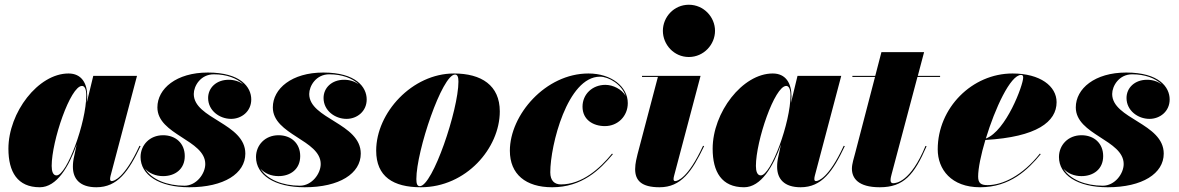

<svg xmlns="http://www.w3.org/2000/svg" viewBox="-20 -780 4974 810"><path d="M348 -374C348 -429 324 -470 269 -470C141 -470 15.5 -305.5 15.5 -152.5C15.5 -55 53.5 10 148 10C219.5 10 271 -77.5 303.5 -170.5L290.5 -110C289.5 -103 287.5 -92.5 287.5 -76.5C287.5 -25.5 317 10 386.5 10C476.5 10 522.5 -57 573 -163.5L568.5 -165C505 -27 460 -16 451.5 -16C447 -16 444.5 -19 444.5 -24C444.5 -28.5 445 -33 446.5 -38.5L558 -460H373.5L346 -346.5C347 -358 348 -367.5 348 -374ZM344 -378C344 -263.5 262 -40 218.5 -40C203.5 -40 198 -57.5 198 -80C198 -185 277 -417.5 326 -417.5C336.5 -417.5 344 -405 344 -378Z M1015 -132C1015 -260 797.5 -278.5 797.5 -383.5C797.5 -417 826 -466.5 882 -466.5C936.5 -466.5 979.5 -450 1006 -424.5C989.5 -436.5 968 -443.5 945 -443.5C892.5 -443.5 858 -409.5 858 -366.5C858 -314 905.5 -278.5 955 -278.5C998.5 -278.5 1040 -309.5 1040 -360.5C1040 -412.5 995 -474 857 -474C724 -474 644 -406 644 -327C644 -211 846 -190 846 -88C846 -47 808.5 3.5 758 3.5C686.5 3.5 620 -22 592 -68.5C609.5 -48.5 637 -37 668 -37C718 -37 759.5 -66 759.5 -121.5C759.5 -176 720.5 -209.5 668 -209.5C611.5 -209.5 573 -168 573 -117.5C573 -43 649.5 10 778.5 10C925 10 1015 -48 1015 -132Z M1502 -132C1502 -260 1284.5 -278.5 1284.5 -383.5C1284.5 -417 1313 -466.5 1369 -466.5C1423.5 -466.5 1466.5 -450 1493 -424.5C1476.5 -436.5 1455 -443.5 1432 -443.5C1379.5 -443.5 1345 -409.5 1345 -366.5C1345 -314 1392.5 -278.5 1442 -278.5C1485.5 -278.5 1527 -309.5 1527 -360.5C1527 -412.5 1482 -474 1344 -474C1211 -474 1131 -406 1131 -327C1131 -211 1333 -190 1333 -88C1333 -47 1295.5 3.5 1245 3.5C1173.5 3.5 1107 -22 1079 -68.5C1096.5 -48.5 1124 -37 1155 -37C1205 -37 1246.5 -66 1246.5 -121.5C1246.5 -176 1207.5 -209.5 1155 -209.5C1098.5 -209.5 1060 -168 1060 -117.5C1060 -43 1136.5 10 1265.5 10C1412 10 1502 -48 1502 -132Z M1755.5 10C1946.5 10 2088.5 -155 2088.5 -310C2088.5 -420 2011 -470 1895 -470C1719 -470 1567 -304.5 1567 -144.5C1567 -34.5 1639.5 10 1755.5 10ZM1751 5.5C1740 5.5 1736.5 -5.5 1736.5 -24.5C1736.5 -143.5 1845.5 -465.5 1899.5 -465.5C1910.5 -465.5 1914 -454.5 1914 -435.5C1914 -316.5 1805 5.5 1751 5.5Z M2565.5 -129.5 2562 -132C2511 -69.5 2436 -2 2346.5 -2C2320 -2 2301.5 -17 2301.5 -53C2301.5 -167 2374 -456.5 2511 -456.5C2548.5 -456.5 2602.5 -424.5 2619.5 -375.5C2603 -403.5 2566.5 -422 2534 -422C2479 -422 2437.5 -382.5 2437.5 -330C2437.5 -275 2482 -248 2532 -248C2586 -248 2628.5 -289.5 2628.5 -345C2628.5 -414 2559.5 -470 2462.5 -470C2281.5 -470 2131 -295.5 2131 -144C2131 -45 2198 10 2309.5 10C2435.5 10 2511 -64 2565.5 -129.5Z M2776.5 -650C2776.5 -592 2823 -539.5 2886 -539.5C2949 -539.5 2996.5 -592 2996.5 -650C2996.5 -708 2949 -760 2886 -760C2823 -760 2776.5 -708 2776.5 -650ZM2950.5 -163.5 2946 -165C2882.5 -27 2837.5 -16 2828.5 -16C2824.5 -16 2821.5 -18.5 2821.5 -24C2821.5 -28.5 2822.5 -33.5 2824 -39L2935.5 -460H2688.5V-455.5H2755.5L2669.5 -129C2667 -118 2659.5 -91.5 2659.5 -66.5C2659.5 -19 2685.5 10 2762.5 10C2854 10 2899.5 -57 2950.5 -163.5Z M3319 -374C3319 -429 3295 -470 3240 -470C3112 -470 2986.5 -305.5 2986.5 -152.5C2986.5 -55 3024.5 10 3119 10C3190.5 10 3242 -77.5 3274.5 -170.5L3261.5 -110C3260.5 -103 3258.5 -92.5 3258.5 -76.5C3258.5 -25.5 3288 10 3357.5 10C3447.5 10 3493.5 -57 3544 -163.5L3539.5 -165C3476 -27 3431 -16 3422.5 -16C3418 -16 3415.5 -19 3415.5 -24C3415.5 -28.5 3416 -33 3417.5 -38.5L3529 -460H3344.5L3317 -346.5C3318 -358 3319 -367.5 3319 -374ZM3315 -378C3315 -263.5 3233 -40 3189.5 -40C3174.5 -40 3169 -57.5 3169 -80C3169 -185 3248 -417.5 3297 -417.5C3307.5 -417.5 3315 -405 3315 -378Z M3889 -163 3884.5 -164.5C3821.5 -11.5 3760 -7 3748 -7C3741.5 -7 3737 -10.5 3737 -19.5C3737 -28.5 3739.5 -37.5 3741.5 -45L3850.5 -455.5H3946V-460H3852L3878.5 -560H3698.5L3672.5 -460H3576V-455.5H3671.5L3588 -135C3583 -115 3574 -89 3574 -68.5C3574 -29 3599.5 10 3691.5 10C3792.5 10 3836.5 -42 3889 -163Z M4106.5 -35C4106.5 -70 4118.5 -127.5 4137 -189.5C4354.5 -202 4437.5 -266.5 4437.5 -349C4437.5 -416.5 4368.5 -470 4251.5 -470C4081 -470 3936 -325 3936 -150C3936 -65 3993.5 10 4114.5 10C4241 10 4316.5 -64 4370.5 -129.5L4367 -132C4293 -38.5 4209.5 1 4146 1C4119.5 1 4106.5 -6.5 4106.5 -35ZM4288 -464C4294.5 -464 4296.5 -460 4296.5 -452.5C4296.5 -421 4224.5 -227.5 4139 -195.5C4177.5 -322 4242.5 -464 4288 -464Z M4889.5 -132C4889.5 -260 4672 -278.5 4672 -383.5C4672 -417 4700.5 -466.5 4756.5 -466.5C4811 -466.5 4854 -450 4880.5 -424.5C4864 -436.5 4842.5 -443.5 4819.5 -443.5C4767 -443.5 4732.5 -409.5 4732.5 -366.5C4732.5 -314 4780 -278.5 4829.5 -278.5C4873 -278.5 4914.5 -309.5 4914.5 -360.5C4914.5 -412.5 4869.5 -474 4731.5 -474C4598.5 -474 4518.5 -406 4518.5 -327C4518.5 -211 4720.5 -190 4720.5 -88C4720.5 -47 4683 3.5 4632.5 3.5C4561 3.5 4494.5 -22 4466.5 -68.5C4484 -48.5 4511.5 -37 4542.5 -37C4592.5 -37 4634 -66 4634 -121.5C4634 -176 4595 -209.5 4542.5 -209.5C4486 -209.5 4447.5 -168 4447.5 -117.5C4447.5 -43 4524 10 4653 10C4799.5 10 4889.5 -48 4889.5 -132Z"/></svg>

Font: Bodoni* 36pt Fatface
Style: Italic
Weight: 900
Italic angle: -13°
Version: Version 2.3